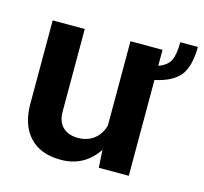

<svg xmlns="http://www.w3.org/2000/svg" viewBox="-96 -717 916 864"><g transform="rotate(15 361.5 -285.0)"><path d="M60.5 -168V-556.6H210V-171.9Q210 -125 235.8 -100.1Q261.7 -75.2 306.2 -75.2Q350.6 -75.2 381.3 -99.1Q412.1 -123 422.9 -164.1V-556.6H572.3V-482.4Q612.3 -496.1 626.5 -524.4Q640.6 -552.7 640.6 -610.4H722.7Q721.7 -517.6 687.5 -475.6Q653.3 -433.6 572.3 -416V30.3H432.6L427.7 -51.8Q366.2 40 256.8 40Q162.1 40 111.3 -15.1Q60.5 -70.3 60.5 -168Z"/></g></svg>

Font: GenEi M Gothic v2 Bold
Style: Regular
Weight: 700
Version: Version 2.0